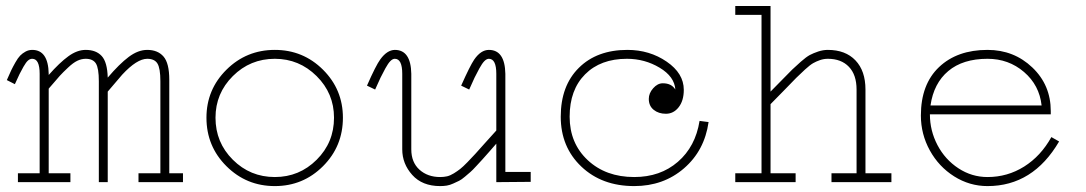

<svg xmlns="http://www.w3.org/2000/svg" viewBox="-20 -610 3638 643"><path d="M592.8 -29.8V0H443.8V-29.8H517.1V-337.9Q517.1 -381.3 507.3 -397.2Q497.6 -413.1 473.1 -413.1Q438.5 -413.1 389.2 -359.9Q376 -345.2 340.8 -303.2V0H311V-337.9Q311 -381.3 301.3 -397.2Q291.5 -413.1 267.1 -413.1Q252.9 -413.1 239 -406.5Q225.1 -399.9 207.8 -383.5Q190.4 -367.2 180.4 -356.2Q170.4 -345.2 148.9 -319.8Q147.5 -318.4 146.7 -317.4Q146 -316.4 145 -315.2Q144 -314 143.1 -313V-29.8H215.8V0H40V-29.8H112.8V-362.8Q112.8 -413.1 87.9 -413.1Q80.6 -413.1 74 -407.5Q67.4 -401.9 58.6 -386.5Q49.8 -371.1 45.4 -361.8Q41 -352.5 29.8 -328.1L2.9 -341.8Q11.7 -362.3 17.3 -374Q22.9 -385.7 31.5 -400.9Q40 -416 47.6 -423.8Q55.2 -431.6 65.7 -437.3Q76.2 -442.9 87.9 -442.9Q141.6 -442.9 143.1 -362.8V-358.9Q179.7 -400.4 209 -421.6Q238.3 -442.9 267.1 -442.9Q301.8 -442.9 320.6 -422.4Q339.4 -401.9 340.8 -350.1Q379.9 -396 411.1 -419.4Q442.4 -442.9 473.1 -442.9Q508.3 -442.9 527.6 -420.7Q546.9 -398.4 546.9 -342.8V-29.8Z M900.4 13.2Q805.2 13.2 738.3 -53.5Q671.4 -120.1 671.4 -215.8Q671.4 -310.1 738.3 -376.5Q805.2 -442.9 900.4 -442.9Q995.1 -442.9 1061.8 -376.5Q1128.4 -310.1 1128.4 -215.8Q1128.4 -120.1 1061.8 -53.5Q995.1 13.2 900.4 13.2ZM900.4 -17.1Q982.4 -17.1 1040.5 -75Q1098.6 -132.8 1098.6 -215.8Q1098.6 -297.4 1040.3 -355.2Q981.9 -413.1 900.4 -413.1Q817.9 -413.1 759.8 -355.2Q701.7 -297.4 701.7 -215.8Q701.7 -132.8 759.8 -75Q817.9 -17.1 900.4 -17.1Z M1757.3 -34.2V-1L1642.1 0V-128.9Q1634.8 -120.6 1618.7 -102.1Q1602.5 -83.5 1595.9 -76.4Q1589.4 -69.3 1575.9 -54.7Q1562.5 -40 1555.7 -34.2Q1548.8 -28.3 1537.1 -18.3Q1525.4 -8.3 1517.3 -4.4Q1509.3 -0.5 1498 4.6Q1486.8 9.8 1476.3 11.5Q1465.8 13.2 1454.1 13.2Q1394 13.2 1360.6 -24.2Q1327.1 -61.5 1327.1 -109.9V-362.8Q1327.1 -413.1 1302.2 -413.1Q1294.9 -413.1 1287.4 -405.5Q1279.8 -397.9 1270.5 -380.9Q1261.2 -363.8 1254.4 -349.9Q1247.6 -335.9 1236.3 -310.1L1209 -323.2Q1238.8 -391.1 1253.9 -411.6Q1276.4 -442.4 1302.2 -442.9Q1356 -442.9 1357.4 -362.8V-109.9Q1357.4 -66.4 1384.8 -41.7Q1412.1 -17.1 1454.1 -17.1Q1466.3 -17.1 1477.1 -19.5Q1487.8 -22 1500 -29.5Q1512.2 -37.1 1521.2 -44.2Q1530.3 -51.3 1545.7 -67.1Q1561 -83 1571.8 -94.7Q1582.5 -106.4 1604.2 -130.9Q1626 -155.3 1642.1 -172.9V-362.8Q1642.1 -413.1 1617.2 -413.1Q1609.9 -413.1 1602.3 -405.5Q1594.7 -397.9 1585.4 -380.9Q1576.2 -363.8 1569.3 -349.9Q1562.5 -335.9 1551.3 -310.1L1524.4 -323.2Q1554.2 -390.1 1567.9 -410.2Q1590.3 -442.9 1617.2 -442.9Q1670.9 -442.9 1672.4 -362.8V-34.2Z M2079.6 -413.1Q1991.2 -413.1 1939.5 -361.1Q1887.7 -309.1 1887.7 -219.2Q1887.7 -130.4 1948.2 -73.7Q2008.8 -17.1 2104 -17.1Q2191.4 -17.1 2250.2 -68.1Q2309.1 -119.1 2322.8 -205.1L2353 -201.2Q2339.4 -105.5 2270.5 -46.1Q2201.7 13.2 2104 13.2Q1995.6 13.2 1926.8 -52.2Q1857.9 -117.7 1857.9 -219.2Q1857.9 -322.8 1918.5 -382.8Q1979 -442.9 2081.1 -442.9Q2155.3 -442.9 2212.6 -403.6Q2270 -364.3 2270 -309.1Q2270 -272.9 2252.9 -251Q2235.8 -229 2210 -229Q2185.5 -229 2169.2 -242.2Q2152.8 -255.4 2152.8 -278.8Q2152.8 -297.9 2167.5 -314.5Q2182.1 -331.1 2199.7 -331.1Q2229 -331.1 2241.7 -310.1Q2238.8 -353.5 2189 -383.3Q2139.2 -413.1 2079.6 -413.1Z M2752.4 -413.1Q2738.8 -413.1 2726.1 -408.7Q2713.4 -404.3 2703.1 -398.4Q2692.9 -392.6 2675.8 -377Q2658.7 -361.3 2646.7 -349.4Q2634.8 -337.4 2607.7 -309.3Q2580.6 -281.2 2560.5 -261.2V-29.8H2644.5V0H2442.4V-29.8H2530.3V-560.1H2442.4V-589.8H2560.5V-303.2Q2574.2 -316.9 2598.4 -341.8Q2622.6 -366.7 2633.1 -377Q2643.6 -387.2 2661.9 -403.3Q2680.2 -419.4 2692.1 -425.8Q2704.1 -432.1 2720.2 -437.5Q2736.3 -442.9 2752.4 -442.9Q2811.5 -442.9 2845 -407.7Q2878.4 -372.6 2878.4 -310.1V-29.8H2965.3V0H2764.6V-29.8H2848.6V-310.1Q2848.6 -359.4 2823 -386.2Q2797.4 -413.1 2752.4 -413.1Z M3064 -223.1Q3064 -327.6 3124.8 -385.3Q3185.5 -442.9 3287.1 -442.9Q3375.5 -442.9 3437.3 -384Q3499 -325.2 3499 -237.8V-227.1H3094.2Q3094.2 -172.4 3119.6 -124Q3145 -75.7 3189.7 -46.4Q3234.4 -17.1 3287.1 -17.1Q3354 -17.1 3409.9 -52.2Q3465.8 -87.4 3501 -150.9L3526.9 -136.2Q3439.5 13.2 3287.1 13.2Q3227.1 13.2 3175.5 -19.3Q3124 -51.8 3094 -106.2Q3064 -160.6 3064 -223.1ZM3468.3 -256.8Q3460.9 -324.7 3409.4 -368.9Q3357.9 -413.1 3287.1 -413.1Q3204.6 -413.1 3155.8 -372.1Q3106.9 -331.1 3096.2 -256.8Z"/></svg>

Font: Compagnon Light
Style: Regular
Weight: 400
Designer: Juliette Duhe, Lea Pradine
Foundry: Velvetyne Type Foundry
Version: Version 1.000;PS 001.000;hotconv 1.0.88;makeotf.lib2.5.64775